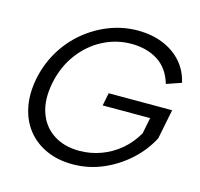

<svg xmlns="http://www.w3.org/2000/svg" viewBox="-104 -819 977 938"><g transform="rotate(15 384.5 -350.0)"><path d="M680 -490Q658 -565 602 -600.5Q546 -636 468 -636Q392 -636 324.5 -601Q257 -566 209 -502Q161 -438 143 -350Q126 -263 148.5 -199Q171 -135 225 -100Q279 -65 355 -65Q412 -65 465 -84.5Q518 -104 561 -140.5Q604 -177 633 -228L649 -309H409L422 -374H743L713 -224Q678 -157 620 -105Q562 -53 490.5 -23Q419 7 340 7Q267 7 208.5 -19Q150 -45 112 -92.5Q74 -140 60.5 -205.5Q47 -271 62 -350Q78 -429 117.5 -494.5Q157 -560 214.5 -607.5Q272 -655 340.5 -681Q409 -707 482 -707Q551 -707 607.5 -684.5Q664 -662 702.5 -619.5Q741 -577 755 -516Z"/></g></svg>

Font: Albert Sans
Style: Italic
Weight: 400
Italic angle: -11.25°
Designer: Andreas Rasmussen
Foundry: a.Foundry
Version: Version 1.025